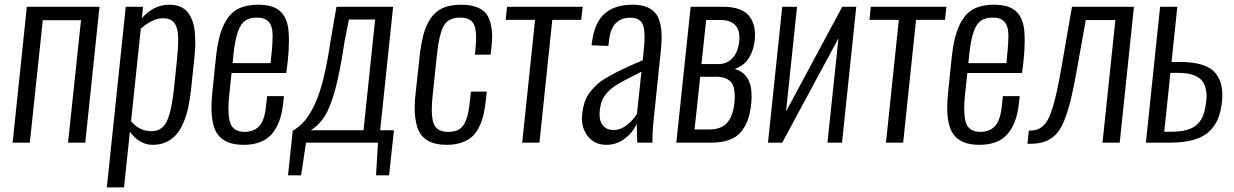

<svg xmlns="http://www.w3.org/2000/svg" viewBox="-20 -607 5251 817"><path d="M33.7 0 94.2 -578.1H403.3L342.8 0H269.5L324.7 -521H162.1L106.9 0Z M434.6 190.4 515.1 -578.1H588.4L584 -530.3Q634.8 -586.9 700.2 -586.9Q727.5 -586.9 747.8 -578.1Q768.1 -569.3 780.3 -552.7Q792.5 -536.1 799.8 -515.6Q807.1 -495.1 809.1 -467.8Q811 -446.8 811 -427.2Q811 -420.4 811 -414.1Q810.1 -388.2 806.6 -356.4L793.9 -234.4Q789.1 -188.5 781.5 -152.3Q773.9 -116.2 760.7 -85.2Q747.6 -54.2 729.7 -33.9Q711.9 -13.7 686.8 -2.2Q661.6 9.3 629.9 9.3Q573.7 9.3 532.7 -46.4L507.8 190.4ZM624 -48.8Q670.4 -48.8 690.4 -92Q710.4 -135.3 720.7 -233.4L733.4 -356.4Q738.3 -403.3 738.3 -438Q738.3 -444.8 737.8 -451.7Q736.8 -490.2 721.4 -509.8Q706.1 -529.3 673.3 -529.3Q628.9 -529.3 579.1 -484.9L537.6 -91.3Q572.8 -48.8 624 -48.8Z M1016.1 9.3Q933.1 9.3 901.9 -42Q879.9 -78.1 879.9 -149.9Q879.9 -180.7 883.8 -217.3L898.9 -363.3Q907.7 -447.8 930.4 -497.3Q953.1 -546.9 988.8 -566.9Q1024.4 -586.9 1079.6 -586.9Q1139.6 -586.9 1169.9 -561.3Q1200.2 -535.6 1207 -482.9Q1209.5 -460.4 1209.5 -432.6Q1209.5 -395 1204.6 -348.6L1198.2 -296.4H965.3L956.1 -210Q952.1 -173.3 952.1 -145.5Q952.1 -105 960 -83Q973.6 -45.9 1021.5 -45.9Q1059.6 -45.9 1082.8 -70.1Q1106 -94.2 1112.3 -157.7L1116.7 -197.8H1188.5L1184.6 -165.5Q1175.8 -81.5 1136 -36.1Q1096.2 9.3 1016.1 9.3ZM969.7 -338.4H1131.3L1136.2 -386.2Q1140.1 -425.3 1140.1 -454.6Q1140.1 -459.5 1139.6 -463.9Q1139.2 -496.6 1123 -514.4Q1106.9 -532.2 1073.2 -532.2Q1042 -532.2 1023.2 -519Q1004.4 -505.9 992.4 -472.4Q980.5 -439 973.6 -377.4Z M1205.6 139.2 1225.6 -50.3Q1254.9 -67.9 1276.9 -93.5Q1298.8 -119.1 1319.6 -163.3Q1340.3 -207.5 1357.2 -276.4Q1374 -345.2 1388.2 -442.9L1411.6 -578.1H1652.8L1597.7 -52.7H1656.2L1635.7 139.2H1580.1L1588.4 0H1282.2L1261.2 139.2ZM1302.7 -52.7H1526.9L1576.2 -523.9H1464.8L1445.8 -428.2Q1427.2 -302.7 1406.5 -226.6Q1385.7 -150.4 1361.8 -112.5Q1337.9 -74.7 1302.7 -52.7Z M1880.4 9.3Q1831.5 9.3 1801.3 -8.1Q1771 -25.4 1759.3 -55.9Q1747.6 -86.4 1745.1 -127.9Q1744.6 -139.2 1744.6 -150.9Q1744.6 -183.1 1749.5 -219.2L1764.2 -354Q1770.5 -417 1781.7 -458.7Q1793 -500.5 1813.5 -530.3Q1834 -560.1 1865.5 -573.5Q1897 -586.9 1942.9 -586.9Q1987.8 -586.9 2016.4 -573.5Q2044.9 -560.1 2057.1 -535.9Q2069.3 -511.7 2072.8 -477.5Q2074.2 -464.4 2074.2 -450.2Q2074.2 -427.2 2070.8 -401.9L2067.9 -374.5H2000.5L2003.4 -401.9Q2005.9 -426.8 2005.9 -446.3Q2005.9 -485.8 1996.1 -504.4Q1981.4 -532.2 1938 -532.2Q1887.7 -532.2 1867.9 -496.8Q1848.1 -461.4 1838.4 -366.2L1821.3 -204.1Q1817.4 -168 1817.4 -141.1Q1817.4 -101.1 1825.7 -80.6Q1839.4 -45.9 1887.2 -45.9Q1912.6 -45.9 1929.2 -54Q1945.8 -62 1956.1 -81.1Q1966.3 -100.1 1971.4 -123.5Q1976.6 -147 1980.5 -185.5L1983.9 -217.3H2051.3L2048.3 -189Q2044.4 -150.9 2038.3 -123Q2032.2 -95.2 2020 -69.1Q2007.8 -43 1990.2 -26.6Q1972.7 -10.3 1944.8 -0.5Q1917 9.3 1880.4 9.3Z M2202.1 0 2256.8 -522.5H2131.8L2137.7 -578.1H2459.5L2453.1 -522.5H2330.1L2275.4 0Z M2560.1 9.3Q2509.3 9.3 2480.5 -28.3Q2456.1 -59.6 2456.1 -103.5Q2456.1 -111.8 2457 -120.6Q2460.4 -149.4 2467.8 -172.1Q2475.1 -194.8 2490.5 -214.8Q2505.9 -234.9 2523.4 -250.2Q2541 -265.6 2572.3 -283Q2603.5 -300.3 2634.5 -314.9Q2665.5 -329.6 2714.8 -350.6L2719.2 -392.1Q2722.7 -424.8 2722.7 -449.2Q2722.7 -483.9 2715.3 -502Q2703.6 -531.7 2662.1 -531.7Q2581.5 -531.7 2571.3 -432.6L2568.8 -411.6L2497.1 -414.1Q2497.6 -418 2499.5 -431.6Q2511.2 -513.7 2554.2 -550.3Q2597.2 -586.9 2671.9 -586.9Q2748 -586.9 2775.9 -541.5Q2795.4 -508.8 2795.4 -447.8Q2795.4 -423.8 2792.5 -396L2763.2 -114.7Q2756.3 -54.2 2756.3 -10.7Q2756.3 -5.4 2756.3 0H2691.4Q2689.5 -59.1 2689.5 -80.1Q2671.9 -42 2637.7 -16.4Q2603.5 9.3 2560.1 9.3ZM2590.3 -53.7Q2620.1 -53.7 2646.5 -74Q2672.9 -94.2 2690.4 -122.1L2709.5 -302.2Q2621.1 -257.8 2595.2 -240.2Q2551.3 -210 2538.6 -169.9Q2534.2 -155.3 2532.2 -137.7Q2531.2 -128.9 2531.2 -121.1Q2531.2 -90.8 2544.4 -74.2Q2561.5 -53.7 2590.3 -53.7Z M2857.9 0 2918.9 -578.1H3059.1Q3099.6 -578.1 3128.2 -566.7Q3156.7 -555.2 3170.7 -535.2Q3184.6 -515.1 3189.5 -491.2Q3192.9 -476.6 3192.9 -459.5Q3192.9 -449.2 3191.9 -439Q3188 -395.5 3167.5 -361.6Q3147 -327.6 3106 -313.5Q3178.2 -293.5 3178.2 -198.7Q3178.2 -184.1 3176.8 -168Q3172.9 -127.9 3162.8 -99.1Q3152.8 -70.3 3134 -46.9Q3115.2 -23.4 3083.3 -11.7Q3051.3 0 3006.3 0ZM2935.5 -56.2H2999.5Q3048.3 -56.2 3073.7 -84.2Q3099.1 -112.3 3105 -169.9Q3106.4 -185.1 3106.4 -198.2Q3106.4 -239.3 3091.3 -256.8Q3071.3 -280.3 3027.8 -280.3H2959.5ZM2964.8 -334.5H3038.1Q3073.2 -334.5 3096.9 -359.6Q3120.6 -384.8 3125.5 -431.6Q3126.5 -439.5 3126.5 -446.8Q3126.5 -480 3109.4 -499Q3088.9 -522 3045.4 -522H2984.9Z M3248 0 3308.6 -578.1H3371.6L3324.7 -132.8L3564 -578.1H3623.5L3563 0H3501L3547.9 -444.3L3308.6 0Z M3750 0 3804.7 -522.5H3679.7L3685.5 -578.1H4007.3L4001 -522.5H3877.9L3823.2 0Z M4147 9.3Q4064 9.3 4032.7 -42Q4010.7 -78.1 4010.7 -149.9Q4010.7 -180.7 4014.6 -217.3L4029.8 -363.3Q4038.6 -447.8 4061.3 -497.3Q4084 -546.9 4119.6 -566.9Q4155.3 -586.9 4210.4 -586.9Q4270.5 -586.9 4300.8 -561.3Q4331.1 -535.6 4337.9 -482.9Q4340.3 -460.4 4340.3 -432.6Q4340.3 -395 4335.4 -348.6L4329.1 -296.4H4096.2L4086.9 -210Q4083 -173.3 4083 -145.5Q4083 -105 4090.8 -83Q4104.5 -45.9 4152.3 -45.9Q4190.4 -45.9 4213.6 -70.1Q4236.8 -94.2 4243.2 -157.7L4247.6 -197.8H4319.3L4315.4 -165.5Q4306.6 -81.5 4266.8 -36.1Q4227.1 9.3 4147 9.3ZM4100.6 -338.4H4262.2L4267.1 -386.2Q4271 -425.3 4271 -454.6Q4271 -459.5 4270.5 -463.9Q4270 -496.6 4253.9 -514.4Q4237.8 -532.2 4204.1 -532.2Q4172.9 -532.2 4154.1 -519Q4135.3 -505.9 4123.3 -472.4Q4111.3 -439 4104.5 -377.4Z M4352.1 4.9 4357.9 -50.8Q4377.9 -51.3 4392.3 -55.7Q4406.7 -60.1 4419.4 -72.3Q4432.1 -84.5 4441.4 -102.5Q4450.7 -120.6 4460.2 -152.3Q4469.7 -184.1 4478 -222.7Q4486.3 -261.2 4496.6 -319.3L4541.5 -578.1H4805.2L4744.6 0H4671.4L4726.1 -521.5H4600.1L4564 -319.3Q4549.8 -238.3 4537.1 -185.8Q4524.4 -133.3 4508.5 -94Q4492.7 -54.7 4472.2 -34.2Q4451.7 -13.7 4425.5 -4.4Q4399.4 4.9 4362.3 4.9Z M4856 0 4916.5 -578.1H4989.7L4965.3 -343.3H5001Q5058.1 -343.3 5095.9 -331.1Q5133.8 -318.8 5152.8 -294.9Q5171.9 -271 5177.7 -241.2Q5181.2 -224.1 5181.2 -203.1Q5181.2 -187.5 5179.2 -169.9Q5174.8 -130.4 5162.6 -101.1Q5150.4 -71.8 5126 -48.1Q5101.6 -24.4 5059.8 -12.2Q5018.1 0 4959 0ZM4934.1 -46.4H4963.9Q5004.4 -46.4 5032.2 -54.7Q5060.1 -63 5076.4 -79.8Q5092.8 -96.7 5100.6 -118.2Q5108.4 -139.6 5111.8 -170.4Q5114.3 -184.6 5114.3 -197.8Q5114.3 -209.5 5112.3 -220.7Q5108.4 -243.7 5097.2 -260.5Q5085.9 -277.3 5059.6 -287.1Q5033.2 -296.9 4992.7 -296.9H4960.4Z"/></svg>

Font: Oswald
Style: Light
Weight: 300
Designer: Vernon Adams
Foundry: Vernon Adams
Version: 3.0; ttfautohint (v0.95.6-bc232) -l 8 -r 50 -G 200 -x 0 -w "